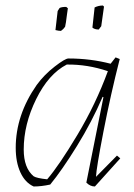

<svg xmlns="http://www.w3.org/2000/svg" viewBox="-20 -669 486 696"><path d="M315 -569Q320 -612 323 -642Q337 -649 353 -649L357 -645Q347 -575 347 -574Q345 -572 342 -567.5Q339 -563 338 -562Q323 -562 315 -569ZM181 -560 189 -629Q189 -630 196 -640Q203 -644 220 -644L226 -639Q225 -635 223 -618Q221 -601 219 -588Q217 -575 216 -572Q210 -563 201 -557Q193 -557 181 -560ZM102 7Q71 -7 54 -44Q37 -81 37 -133Q37 -252 113 -361Q140 -398 178 -427.5Q216 -457 228 -457Q308 -457 381 -438L399 -461L414 -455Q381 -326 355 -192Q329 -58 328 -28L404 -105L416 -95L324 7Q307 7 293 -7L355 -317L352 -318Q313 -227 258.5 -139Q204 -51 162 0Q130 7 102 7ZM151 -19Q194 -69 260.5 -180Q327 -291 371 -411Q297 -436 222 -435Q156 -401 111 -309.5Q66 -218 66 -127Q66 -60 102 -30Q113 -23 151 -19Z"/></svg>

Font: Albura ExtraLight
Style: Italic
Weight: 156
Italic angle: -7°
Designer: Mercedes Jáuregui
Foundry: Omnibus-Type Team
Version: Version 1.000